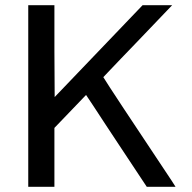

<svg xmlns="http://www.w3.org/2000/svg" viewBox="-20 -714 734 734"><path d="M88 0V-694H188V-519L189 -343L525 -694H638L507 -557Q475 -524 442 -489.5Q409 -455 392 -437L375 -419Q399 -379 637 -22L651 0H541L435 -160Q413 -193 382.5 -239.5Q352 -286 337 -309Q322 -332 319 -336L309 -351Q229 -267 188 -225V0Z"/></svg>

Font: KaTeX_SansSerif
Style: Regular
Weight: 400
Version: Version 1.1; ttfautohint (v1.3)